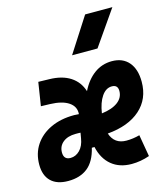

<svg xmlns="http://www.w3.org/2000/svg" viewBox="-140 -886 855 987"><g transform="rotate(-15 287.5 -392.5)"><path d="M443.4 -113.3Q479 -113.3 514.2 -123L534.2 -6.8Q486.8 9.8 439 9.8Q374.5 9.8 332.3 -25.1Q290 -60.1 275.9 -124H261.7Q245.1 -54.2 204.8 -22.2Q164.6 9.8 101.1 9.8Q41.5 9.8 9.8 -21Q-22 -51.8 -22 -109.4Q-22 -169.4 8.1 -214.4Q38.1 -259.3 91.8 -284.4Q145.5 -309.6 216.8 -309.6Q229.5 -309.6 242.2 -308.1Q245.6 -347.7 211.4 -371.1Q177.2 -394.5 112.3 -396.5L64 -397.9L83.5 -522.5L143.1 -521Q210.4 -519.5 253.7 -491.2Q296.9 -462.9 313 -411.6Q340.3 -466.8 381.8 -497.1Q423.3 -527.3 475.6 -527.3Q533.2 -527.3 565.2 -490Q597.2 -452.6 597.2 -385.7Q597.2 -294.4 534.7 -238.8Q472.2 -183.1 359.9 -173.3Q379.9 -113.3 443.4 -113.3ZM225.6 -213.9Q219.7 -214.4 213.1 -214.4Q206.5 -214.4 199.2 -214.4Q157.2 -214.4 132.1 -194.1Q106.9 -173.8 106.9 -140.1Q106.9 -101.6 143.1 -101.6Q170.9 -101.6 192.6 -123.5Q214.4 -145.5 220.7 -185.5ZM357.4 -281.2Q413.1 -288.1 443.6 -311Q474.1 -334 474.1 -369.6Q474.1 -402.3 442.4 -402.3Q410.6 -402.3 388.2 -369.6Q365.7 -336.9 357.4 -281.2ZM286.6 -609.4 405.8 -794.9H550.8L421.9 -609.4Z"/></g></svg>

Font: Cascadia Mono
Style: Bold Italic
Weight: 700
Italic angle: -10°
Monospace: yes
Designer: Aaron Bell
Foundry: Saja Typeworks
Version: Version 2404.023; ttfautohint (v1.8.4)